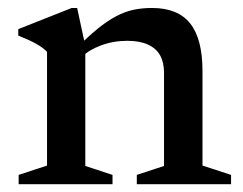

<svg xmlns="http://www.w3.org/2000/svg" viewBox="-20 -474 626 494"><path d="M199.5 -356V-47L269.5 -24V0H28V-24L101 -48V-340.5Q92 -350.5 75 -360.2Q58 -370 27 -382.5V-399L164.5 -453.5H178.5ZM332 -24 402 -47V-287Q402 -313.5 391.8 -331.8Q381.5 -350 360.2 -359.5Q339 -369 307.5 -369Q271.5 -369 240 -357.2Q208.5 -345.5 192 -328.5L174 -347.5Q206 -379.5 231.2 -400Q256.5 -420.5 278.8 -432.2Q301 -444 323.5 -448.8Q346 -453.5 371 -453.5Q437.5 -453.5 469.2 -413.8Q501 -374 501 -291V-48L574.5 -24V0H332Z"/></svg>

Font: Newsreader 16pt Medium
Style: Regular
Weight: 500
Designer: Hugues Gentile
Foundry: Production Type
Version: Version 1.003